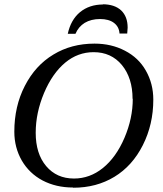

<svg xmlns="http://www.w3.org/2000/svg" viewBox="-20 -868 762 898"><path d="M601 -406H600Q600 -503 550 -564Q500 -624 418 -624Q344 -624 285 -575Q225 -525 186 -433Q147 -340 147 -247Q147 -149 196 -91Q245 -33 326 -33Q400 -33 461 -82Q523 -132 562 -223Q601 -314 601 -406ZM323 10 321 9Q242 9 179 -24Q117 -57 82 -117Q47 -178 47 -252Q47 -371 96 -466Q145 -562 230 -613Q314 -664 422 -664Q501 -664 564 -631Q628 -598 662 -538Q697 -477 697 -402Q697 -286 648 -189Q599 -92 515 -41Q431 10 323 10ZM462 -847 460 -848Q516 -848 547 -819Q577 -790 577 -739L575 -711H539Q537 -743 513 -761Q489 -779 448 -779Q406 -779 376 -761Q347 -743 333 -710H297Q311 -775 354 -811Q398 -847 462 -847Z"/></svg>

Font: Libra Serif Modern
Style: Italic
Weight: 400
Italic angle: -12°
Designer: Stefan Peev, Context Ltd
Foundry: Stefan Peev, Context Ltd
Version: Version 1.000